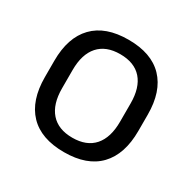

<svg xmlns="http://www.w3.org/2000/svg" viewBox="-121 -624 762 760"><g transform="rotate(30 260.0 -244.0)"><path d="M260 12.5Q155 12.5 100.8 -44.2Q46.5 -101 46.5 -207.5V-282Q46.5 -388 101 -444.5Q155.5 -501 260 -501Q365 -501 419.2 -444.5Q473.5 -388 473.5 -282V-207.5Q473.5 -101 419.2 -44.2Q365 12.5 260 12.5ZM260 -53.5Q325 -53.5 358.8 -92Q392.5 -130.5 392.5 -203V-286.5Q392.5 -358.5 358.8 -396.8Q325 -435 260 -435Q195.5 -435 161.5 -396.8Q127.5 -358.5 127.5 -286.5V-203Q127.5 -130.5 161.5 -92Q195.5 -53.5 260 -53.5Z"/></g></svg>

Font: Anek Odia
Style: Regular
Weight: 400
Designer: Yesha Goshar & Mahesh Sahu (Odia), Yesha Goshar (Latin)
Foundry: Ek Type
Version: Version 1.003